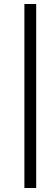

<svg xmlns="http://www.w3.org/2000/svg" viewBox="-20 -710 274 960"><path d="M102 230V-690H161V230Z"/></svg>

Font: Lisu Bosa Medium
Style: Italic
Weight: 500
Italic angle: -19°
Designer: David Morse, Annie Olsen, Victor Gaultney, Frank Grießhammer (Latin)
Foundry: SIL International
Version: Version 2.000